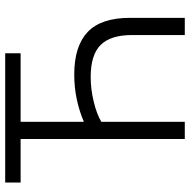

<svg xmlns="http://www.w3.org/2000/svg" viewBox="-16 -734 750 759"><g transform="rotate(-90 359.5 -355.0)"><path d="M189 0V-649H17V-710H528V-649H257V-399Q299 -417 346 -427Q393 -437 444 -437Q556 -437 612 -384Q668 -331 668 -216V0H600V-208Q600 -293 561 -332.5Q522 -372 434 -372Q386 -372 336.5 -360Q287 -348 257 -330V0Z"/></g></svg>

Font: Raleway
Style: Regular
Weight: 400
Designer: Matt McInerney, Pablo Impallari, Rodrigo Fuenzalida
Foundry: Matt McInerney, Pablo Impallari, Rodrigo Fuenzalida
Version: Version 4.101;RELEASE